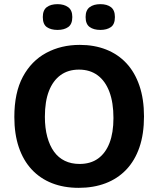

<svg xmlns="http://www.w3.org/2000/svg" viewBox="-20 -890 762 924"><path d="M359 14Q287 14 230 -8.5Q173 -31 132.5 -74.5Q92 -118 70.5 -181.5Q49 -245 49 -327Q49 -444 90 -520.5Q131 -597 202.5 -635.5Q274 -674 364 -674Q434 -674 491 -651.5Q548 -629 588.5 -585.5Q629 -542 651 -477.5Q673 -413 673 -330Q673 -245 651 -181Q629 -117 587.5 -73.5Q546 -30 488 -8Q430 14 359 14ZM363 -101Q416 -101 452 -127Q488 -153 507 -202Q526 -251 526 -322Q526 -396 506.5 -448Q487 -500 450 -527.5Q413 -555 360 -555Q308 -555 271.5 -528.5Q235 -502 215.5 -452Q196 -402 196 -328Q196 -274 207.5 -231.5Q219 -189 240 -160Q261 -131 292 -116Q323 -101 363 -101ZM463 -746Q431 -746 411.5 -760Q392 -774 392 -808Q392 -841 411.5 -855.5Q431 -870 463 -870Q495 -870 514 -855.5Q533 -841 533 -808Q533 -773 513.5 -759.5Q494 -746 463 -746ZM257 -746Q225 -746 205.5 -759.5Q186 -773 186 -808Q186 -841 205 -855.5Q224 -870 257 -870Q288 -870 308 -855.5Q328 -841 328 -808Q328 -774 308.5 -760Q289 -746 257 -746Z"/></svg>

Font: Bricolage Grotesque
Style: Bold
Weight: 700
Designer: Mathieu Triay
Foundry: Atelier Triay
Version: Version 1.001;gftools[0.9.33.dev8+g029e19f]